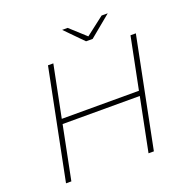

<svg xmlns="http://www.w3.org/2000/svg" viewBox="-150 -1009 1115 1148"><g transform="rotate(-20 407.5 -435.0)"><path d="M741 -700H775L635 0H601L669 -340H178L110 0H76L216 -700H250L184 -371H675ZM479 -757 368 -870H403L502 -780L619 -870H658L521 -757Z"/></g></svg>

Font: Montserrat ExtraLight
Style: Italic
Weight: 200
Italic angle: -11.3°
Designer: Julieta Ulanovsky
Foundry: Julieta Ulanovsky
Version: Version 9.000; ttfautohint (v1.8.4.7-5d5b)